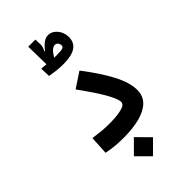

<svg xmlns="http://www.w3.org/2000/svg" viewBox="-311 -910 1208 1208"><g transform="rotate(-45 293.0 -306.0)"><path d="M232.4 3.4Q187 3.4 155 0.2Q123 -2.9 83 -10.7L89.8 -134.8Q130.4 -128.9 160.2 -126Q189.9 -123 234.4 -123Q294.9 -123 336.9 -133.1Q378.9 -143.1 378.9 -167Q378.9 -194.8 343.3 -258.1Q307.6 -321.3 231.4 -425.8L332.5 -492.7Q414.1 -386.7 459 -301Q503.9 -215.3 503.9 -149.9Q503.9 -95.2 469 -61.5Q434.1 -27.8 372.8 -12.2Q311.5 3.4 232.4 3.4ZM278.3 215.8 193.4 130.9 278.3 45.4 363.3 130.9ZM292 -592.3Q258.3 -592.3 227.3 -595.9Q196.3 -599.6 173.3 -604L170.9 -671.4Q178.2 -670.9 189.5 -669.9Q200.7 -668.5 213.9 -667.5L210.9 -826.7H274.4L275.9 -781.7Q276.4 -758.8 261.7 -735.4L266.1 -732.4Q286.1 -759.3 307.1 -774.9Q328.1 -790.5 350.6 -790.5Q383.8 -790.5 409.4 -760.7Q435.1 -731 435.1 -688.5Q435.1 -592.3 292 -592.3ZM276.9 -662.6Q288.6 -662.1 296.4 -662.1Q337.4 -662.1 351.6 -666.5Q365.7 -670.9 365.7 -685.1Q365.7 -696.8 357.9 -706.8Q350.1 -716.8 336.9 -716.8Q324.2 -716.8 309.8 -704.8Q295.4 -692.9 276.9 -662.6Z"/></g></svg>

Font: CaskaydiaCove NF SemiBold
Style: Regular
Weight: 600
Designer: Aaron Bell
Foundry: Saja Typeworks
Version: Version 2111.001; VTT 6.35;Nerd Fonts 3.2.1